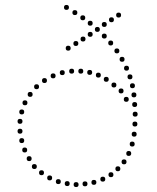

<svg xmlns="http://www.w3.org/2000/svg" viewBox="-20 -751 637 777"><path d="M68 -172Q58 -172 58 -182Q58 -192 68 -192Q78 -192 78 -182Q78 -172 68 -172ZM80 -134Q70 -134 70 -144Q70 -154 80 -154Q90 -154 90 -144Q90 -134 80 -134ZM98 -99Q88 -99 88 -109Q88 -119 98 -119Q108 -119 108 -109Q108 -99 98 -99ZM119 -67Q109 -67 109 -77Q109 -87 119 -87Q129 -87 129 -77Q129 -67 119 -67ZM148 -42Q138 -42 138 -52Q138 -62 148 -62Q158 -62 158 -52Q158 -42 148 -42ZM181 -21Q171 -21 171 -31Q171 -41 181 -41Q191 -41 191 -31Q191 -21 181 -21ZM216 -6Q206 -6 206 -16Q206 -26 216 -26Q226 -26 226 -16Q226 -6 216 -6ZM252 2Q242 2 242 -8Q242 -18 252 -18Q262 -18 262 -8Q262 2 252 2ZM288 6Q278 6 278 -4Q278 -14 288 -14Q298 -14 298 -4Q298 6 288 6ZM324 3Q314 3 314 -7Q314 -17 324 -17Q334 -17 334 -7Q334 3 324 3ZM360 -3Q350 -3 350 -13Q350 -23 360 -23Q370 -23 370 -13Q370 -3 360 -3ZM396 -16Q386 -16 386 -26Q386 -36 396 -36Q406 -36 406 -26Q406 -16 396 -16ZM429 -34Q419 -34 419 -44Q419 -54 429 -54Q439 -54 439 -44Q439 -34 429 -34ZM457 -58Q447 -58 447 -68Q447 -78 457 -78Q467 -78 467 -68Q467 -58 457 -58ZM482 -86Q472 -86 472 -96Q472 -106 482 -106Q492 -106 492 -96Q492 -86 482 -86ZM501 -120Q491 -120 491 -130Q491 -140 501 -140Q511 -140 511 -130Q511 -120 501 -120ZM61 -210Q51 -210 51 -220Q51 -230 61 -230Q71 -230 71 -220Q71 -210 61 -210ZM61 -250Q51 -250 51 -260Q51 -270 61 -270Q71 -270 71 -260Q71 -250 61 -250ZM68 -288Q58 -288 58 -298Q58 -308 68 -308Q78 -308 78 -298Q78 -288 68 -288ZM81 -325Q71 -325 71 -335Q71 -345 81 -345Q91 -345 91 -335Q91 -325 81 -325ZM102 -359Q92 -359 92 -369Q92 -379 102 -379Q112 -379 112 -369Q112 -359 102 -359ZM128 -390Q118 -390 118 -400Q118 -410 128 -410Q138 -410 138 -400Q138 -390 128 -390ZM160 -415Q150 -415 150 -425Q150 -435 160 -435Q170 -435 170 -425Q170 -415 160 -415ZM195 -434Q185 -434 185 -444Q185 -454 195 -454Q205 -454 205 -444Q205 -434 195 -434ZM232 -447Q222 -447 222 -457Q222 -467 232 -467Q242 -467 242 -457Q242 -447 232 -447ZM270 -453Q260 -453 260 -463Q260 -473 270 -473Q280 -473 280 -463Q280 -453 270 -453ZM307 -453Q297 -453 297 -463Q297 -473 307 -473Q317 -473 317 -463Q317 -453 307 -453ZM343 -448Q333 -448 333 -458Q333 -468 343 -468Q353 -468 353 -458Q353 -448 343 -448ZM378 -437Q368 -437 368 -447Q368 -457 378 -457Q388 -457 388 -447Q388 -437 378 -437ZM410 -420Q400 -420 400 -430Q400 -440 410 -440Q420 -440 420 -430Q420 -420 410 -420ZM441 -397Q431 -397 431 -407Q431 -417 441 -417Q451 -417 451 -407Q451 -397 441 -397ZM470 -373Q460 -373 460 -383Q460 -393 470 -393Q480 -393 480 -383Q480 -373 470 -373ZM491 -339Q481 -339 481 -349Q481 -359 491 -359Q501 -359 501 -349Q501 -339 491 -339ZM515 -158Q505 -158 505 -168Q505 -178 515 -178Q525 -178 525 -168Q525 -158 515 -158ZM523 -198Q513 -198 513 -208Q513 -218 523 -218Q533 -218 533 -208Q533 -198 523 -198ZM526 -239Q516 -239 516 -249Q516 -259 526 -259Q536 -259 536 -249Q536 -239 526 -239ZM527 -279Q517 -279 517 -289Q517 -299 527 -299Q537 -299 537 -289Q537 -279 527 -279ZM525 -318Q515 -318 515 -328Q515 -338 525 -338Q535 -338 535 -328Q535 -318 525 -318ZM522 -357Q512 -357 512 -367Q512 -377 522 -377Q532 -377 532 -367Q532 -357 522 -357ZM516 -394Q506 -394 506 -404Q506 -414 516 -414Q526 -414 526 -404Q526 -394 516 -394ZM506 -430Q496 -430 496 -440Q496 -450 506 -450Q516 -450 516 -440Q516 -430 506 -430ZM492 -465Q482 -465 482 -475Q482 -485 492 -485Q502 -485 502 -475Q502 -465 492 -465ZM474 -501Q464 -501 464 -511Q464 -521 474 -521Q484 -521 484 -511Q484 -501 474 -501ZM453 -535Q443 -535 443 -545Q443 -555 453 -555Q463 -555 463 -545Q463 -535 453 -535ZM428 -567Q418 -567 418 -577Q418 -587 428 -587Q438 -587 438 -577Q438 -567 428 -567ZM402 -595Q392 -595 392 -605Q392 -615 402 -615Q412 -615 412 -605Q412 -595 402 -595ZM374 -622Q364 -622 364 -632Q364 -642 374 -642Q384 -642 384 -632Q384 -622 374 -622ZM345 -647Q335 -647 335 -657Q335 -667 345 -667Q355 -667 355 -657Q355 -647 345 -647ZM315 -669Q305 -669 305 -679Q305 -689 315 -689Q325 -689 325 -679Q325 -669 315 -669ZM283 -690Q273 -690 273 -700Q273 -710 283 -710Q293 -710 293 -700Q293 -690 283 -690ZM249 -711Q239 -711 239 -721Q239 -731 249 -731Q259 -731 259 -721Q259 -711 249 -711ZM402 -642Q392 -642 392 -652Q392 -662 402 -662Q412 -662 412 -652Q412 -642 402 -642ZM431 -661Q421 -661 421 -671Q421 -681 431 -681Q441 -681 441 -671Q441 -661 431 -661ZM460 -680Q450 -680 450 -690Q450 -700 460 -700Q470 -700 470 -690Q470 -680 460 -680ZM345 -602Q335 -602 335 -612Q335 -622 345 -622Q355 -622 355 -612Q355 -602 345 -602ZM316 -583Q306 -583 306 -593Q306 -603 316 -603Q326 -603 326 -593Q326 -583 316 -583ZM287 -565Q277 -565 277 -575Q277 -585 287 -585Q297 -585 297 -575Q297 -565 287 -565ZM256 -546Q246 -546 246 -556Q246 -566 256 -566Q266 -566 266 -556Q266 -546 256 -546Z"/></svg>

Font: Raleway Dots 
Style: Regular
Weight: 400
Version: Version 1.000